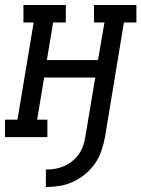

<svg xmlns="http://www.w3.org/2000/svg" viewBox="-46 -550 567 770"><path d="M138 200V130Q156 130 174.5 127Q193 124 210.5 116.5Q228 109 243 97Q258 85 269.5 69Q281 53 287 35.5Q293 18 296 0L336 -239H131L103 -70H144V0H-26V-70H24L89 -460H48V-530H218V-460H167L142 -309H347L373 -460H331V-530H501V-460H451L375 0Q370 27 361 54Q352 81 335.5 105Q319 129 296 148Q273 167 247 179Q221 191 193.5 195.5Q166 200 138 200Z"/></svg>

Font: Iosevka Slab Oblique
Style: Regular
Weight: 400
Italic angle: -9°
Monospace: yes
Designer: Belleve Invis
Foundry: Belleve Invis
Version: Version 11.1.1; ttfautohint (v1.8.3)